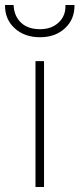

<svg xmlns="http://www.w3.org/2000/svg" viewBox="-62 -743 316 763"><path d="M0 0ZM79 -500H113V0H79ZM-42 -723H-8Q-6 -679 21.5 -653Q49 -627 97 -627Q143 -627 171.5 -654Q200 -681 198 -723H234Q235 -667 196.5 -631Q158 -595 97 -595Q35 -595 -4 -631Q-43 -667 -42 -723Z"/></svg>

Font: Cairo ExtraLight
Style: Regular
Weight: 250
Designer: Mohamed Gaber, the designers of Titillium
Foundry: Kief Type Foundry
Version: Version 2.009; ttfautohint (v1.5.33-1714) -l 8 -r 50 -G 200 